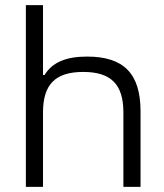

<svg xmlns="http://www.w3.org/2000/svg" viewBox="-20 -730 640 750"><path d="M81 -710V0H148V-291C148 -401 197 -449 305 -449C413 -449 462 -401 462 -291V0H529V-295C529 -443 463 -509 320 -509C237 -509 184 -486 154 -437H148V-710Z"/></svg>

Font: LT Wave Mono Light
Style: Regular
Weight: 300
Designer: Daniel Lyons
Version: Version 2.5 (Glyphs App)